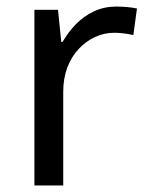

<svg xmlns="http://www.w3.org/2000/svg" viewBox="-20 -566 453 586"><path d="M335 -546Q350 -546 367.5 -544.5Q385 -543 398 -540L387 -459Q374 -462 358.5 -464Q343 -466 329 -466Q298 -466 270 -453Q242 -440 220 -416.5Q198 -393 185.5 -360Q173 -327 173 -286V0H85V-536H157L167 -438H171Q188 -468 212 -492.5Q236 -517 267 -531.5Q298 -546 335 -546Z"/></svg>

Font: binaryhoriontal115
Style: Book
Weight: 400
Designer: Jelle Bosma - Monotype Design Team
Foundry: Monotype Imaging Inc.
Version: Version 2.003